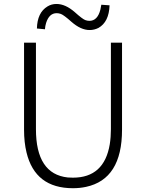

<svg xmlns="http://www.w3.org/2000/svg" viewBox="-20 -946 744 978"><path d="M351.6 12.7Q159.2 12.7 115.2 -168.9Q102.5 -220.7 102.5 -285.2V-728.5H163.1V-288.1Q163.1 -59.6 325.2 -42Q338.9 -41 351.6 -41Q510.7 -41 539.1 -210.9Q544.9 -247.1 544.9 -288.1V-728.5H601.6V-285.2Q601.6 -33.2 418 5.9Q386.7 12.7 351.6 12.7ZM436.5 -793Q391.6 -793 343.8 -835Q305.7 -869.1 290 -875Q279.3 -878.9 268.6 -878.9Q230.5 -878.9 214.8 -829.1Q210 -813.5 209 -796.9L168 -800.8Q169.9 -881.8 221.7 -913.1Q242.2 -925.8 267.6 -925.8Q313.5 -925.8 361.3 -883.8Q399.4 -849.6 414.1 -843.8Q424.8 -839.8 435.5 -839.8Q476.6 -839.8 491.2 -896.5Q494.1 -909.2 496.1 -921.9L538.1 -918.9Q535.2 -834 481.4 -803.7Q460 -793 436.5 -793Z"/></svg>

Font: Taipei Sans TC Beta Light
Style: Regular
Weight: 300
Designer: JT Foundry
Foundry: JT Foundry
Version: Version 1.000